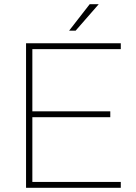

<svg xmlns="http://www.w3.org/2000/svg" viewBox="-20 -894 649 914"><path d="M104 -688H555V-660H134V-364H505V-336H134V-28H555V0H104ZM407 -874H450L340 -748H309Z"/></svg>

Font: Roundo ExtraLight
Style: Regular
Weight: 250
Designer: Namrata Goyal (Gurmukhi), Shiva Nallaperumal (Latin)
Foundry: Indian Type Foundry
Version: Version 1.000;PS 1.0;hotconv 1.0.88;makeotf.lib2.5.647800